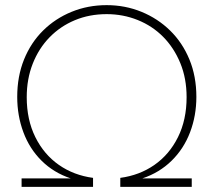

<svg xmlns="http://www.w3.org/2000/svg" viewBox="-20 -727 830 747"><path d="M255 -33Q189 -55 142 -101.5Q95 -148 71 -212.5Q47 -277 47 -350Q47 -430 73.5 -495.5Q100 -561 147.5 -608Q195 -655 258.5 -681Q322 -707 395 -707Q467 -707 530.5 -681Q594 -655 642 -608Q690 -561 717 -495.5Q744 -430 744 -350Q744 -277 719.5 -212.5Q695 -148 647.5 -101.5Q600 -55 534 -33H726V0H448V-35Q523 -45 581 -85.5Q639 -126 672.5 -193.5Q706 -261 706 -349Q706 -422 681.5 -481.5Q657 -541 615 -583.5Q573 -626 516 -649Q459 -672 395 -672Q328 -672 271.5 -648.5Q215 -625 173 -582Q131 -539 107.5 -479.5Q84 -420 84 -349Q84 -261 117.5 -193.5Q151 -126 209 -85.5Q267 -45 342 -35V0H64V-33Z"/></svg>

Font: Albert Sans ExtraLight
Style: Regular
Weight: 250
Designer: Andreas Rasmussen
Foundry: a.Foundry
Version: Version 1.025